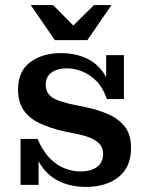

<svg xmlns="http://www.w3.org/2000/svg" viewBox="-20 -728 582 756"><path d="M318 8Q264 8 219 -11.5Q174 -31 144.5 -72.5Q115 -114 109 -181H128Q149 -132 177 -104Q205 -76 236 -64.5Q267 -53 296 -53Q339 -53 362.5 -71Q386 -89 386 -122Q386 -145 373.5 -159.5Q361 -174 339.5 -183.5Q318 -193 290 -199L231 -211Q175 -224 134.5 -243.5Q94 -263 72.5 -295Q51 -327 51 -376Q51 -448 99.5 -483.5Q148 -519 221 -519Q271 -519 314.5 -501Q358 -483 386 -443.5Q414 -404 420 -338H401Q384 -386 356.5 -412Q329 -438 299 -448.5Q269 -459 244 -459Q206 -459 183 -442.5Q160 -426 160 -394Q160 -372 171.5 -357.5Q183 -343 204.5 -334.5Q226 -326 254 -319L313 -307Q367 -296 408 -277.5Q449 -259 472.5 -228Q496 -197 496 -146Q496 -70 447 -31Q398 8 318 8ZM61 0V-181H109L132 -143V0ZM420 -338 398 -376V-511H468V-338ZM196 -570 101 -708H189L296 -600H241L350 -708H419L324 -570Z"/></svg>

Font: Montagu Slab 120pt Medium
Style: Regular
Weight: 500
Designer: Florian Karsten
Foundry: Florian Karsten
Version: Version 1.000